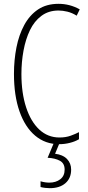

<svg xmlns="http://www.w3.org/2000/svg" viewBox="-20 -795 461 1004"><path d="M286 -740Q234 -740 196.5 -712Q159 -684 136.5 -637Q114 -590 103 -530.5Q92 -471 92 -408Q92 -309 116.5 -234Q141 -159 185.5 -117.5Q230 -76 291 -76Q324 -76 350 -85.5Q376 -95 393 -104V-67Q373 -55 345.5 -48Q318 -41 289 -41Q217 -41 164 -85.5Q111 -130 82 -212.5Q53 -295 53 -409Q53 -481 66 -547Q79 -613 107 -664.5Q135 -716 179 -745.5Q223 -775 286 -775Q345 -775 397 -746L381 -713Q357 -728 332.5 -734Q308 -740 286 -740ZM352 92Q352 137 322 163Q292 189 240 189Q230 189 216.5 187.5Q203 186 192 183V153Q216 160 238 160Q272 160 295 142.5Q318 125 318 92Q318 59 293 45.5Q268 32 229 30L263 -51H293L268 9Q309 14 330.5 36.5Q352 59 352 92Z"/></svg>

Font: Noto Sans Tamil UI ExtraCondensed ExtraLight
Style: Regular
Weight: 200
Width: 2
Designer: Jelle Bosma - Monotype Design Team
Foundry: Monotype Imaging Inc.
Version: Version 2.004; ttfautohint (v1.8.4.7-5d5b)